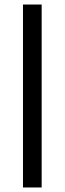

<svg xmlns="http://www.w3.org/2000/svg" viewBox="-20 -828 286 848"><path d="M81.5 0V-808H164V0Z"/></svg>

Font: Encode Sans SemiExpanded SemiExpanded
Style: Regular
Weight: 400
Width: 6
Designer: Multiple Designers
Foundry: Impallari Type
Version: Version 3.000; ttfautohint (v1.8.3) -l 8 -r 50 -G 200 -x 14 